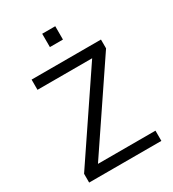

<svg xmlns="http://www.w3.org/2000/svg" viewBox="-218 -1051 1059 1172"><g transform="rotate(-30 311.5 -465.0)"><path d="M60 0V-62L483 -689L513 -648H70V-720H559V-658L136 -31L106 -72H569V0ZM266 -836V-930H358V-836Z"/></g></svg>

Font: Instrument Sans
Style: Regular
Weight: 400
Designer: Rodrigo Fuenzalida
Foundry: fragTYPE
Version: Version 1.000;gftools[0.9.28]